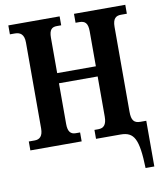

<svg xmlns="http://www.w3.org/2000/svg" viewBox="-98 -792 911 1080"><g transform="rotate(-10 357.5 -252.0)"><path d="M645 210H695V-51H661C625 -51 611 -69 611 -117V-602C611 -650 630 -663 658 -663H692V-714H399V-663H420C452 -663 469 -650 469 -602V-402H248V-604C248 -650 264 -663 292 -663H317V-714H24V-663H52C82 -663 105 -650 105 -602V-111C105 -67 86 -51 58 -51H24V0H317V-51H292C264 -51 248 -67 248 -111V-344H469V-115C469 -67 451 -51 421 -51H399V0H539C617 0 640 44 645 210Z"/></g></svg>

Font: Noto Serif Condensed
Style: Bold
Weight: 700
Width: 3
Designer: Monotype Design Team
Foundry: Monotype Imaging Inc.
Version: Version 2.015